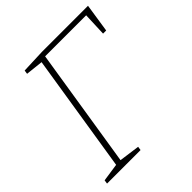

<svg xmlns="http://www.w3.org/2000/svg" viewBox="-189 -825 956 956"><g transform="rotate(-45 289.5 -346.5)"><path d="M20 0 23 -20 118 -34 217 -658 125 -668 128 -688 254 -693H579L556 -542H534L539 -666H250L150 -35L259 -20L256 0Z"/></g></svg>

Font: Bitter ExtraLight
Style: Italic
Weight: 200
Italic angle: -9°
Designer: Sol Matas, and Bitter project Authors
Foundry: Sol Matas
Version: Version 2.001